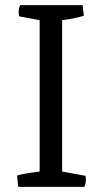

<svg xmlns="http://www.w3.org/2000/svg" viewBox="-20 -727 396 747"><path d="M50.8 0 46.4 -43.9Q67.4 -51.3 134.3 -59.6V-648.4L54.2 -663.6Q52.7 -667 52.7 -683.1Q52.7 -696.3 58.6 -707H301.3L306.2 -666Q276.9 -655.8 221.7 -648.4V-59.6L312.5 -43Q314 -39.6 314 -27.8Q314 -10.7 308.1 0Z"/></svg>

Font: Fjord
Style: One
Weight: 400
Designer: Viktoriya Grabowska
Foundry: Viktoriya Grabowska
Version: Version 1.002